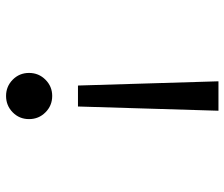

<svg xmlns="http://www.w3.org/2000/svg" viewBox="-74 -666 748 640"><g transform="rotate(90 300.0 -346.0)"><path d="M265.1 -231.9 251 -700.2H349.1L335 -231.9ZM299.8 -146Q332 -146 354.5 -123.5Q377 -101.1 377 -68.8Q377 -36.6 354.5 -14.4Q332 7.8 299.8 7.8Q268.1 7.8 245.6 -14.4Q223.1 -36.6 223.1 -68.8Q223.1 -101.1 245.6 -123.5Q268.1 -146 299.8 -146Z"/></g></svg>

Font: CommitMono
Style: Regular
Weight: 400
Monospace: yes
Designer: Eigil Nikolajsen
Foundry: Eigil Nikolajsen
Version: Version 1.143